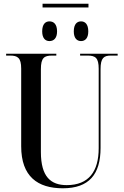

<svg xmlns="http://www.w3.org/2000/svg" viewBox="-20 -1003 666 1033"><path d="M209 -963H456V-983H209ZM246 -782C268 -782 287 -796 287 -834C287 -874 268 -888 246 -888C225 -888 207 -874 207 -834C207 -796 225 -782 246 -782ZM416 -782C437 -782 455 -796 455 -834C455 -874 437 -888 416 -888C395 -888 377 -874 377 -834C377 -796 395 -782 416 -782ZM318 10C459 10 521 -65 521 -207V-631C521 -692 539 -704 577 -704H613V-714H411V-704H451C493 -704 511 -692 511 -633V-206C511 -81 458 -7 339 -7C254 -7 200 -51 200 -185V-631C200 -692 218 -704 260 -704H283V-714H13V-704H34C75 -704 94 -692 94 -634V-216C94 -53 183 10 318 10Z"/></svg>

Font: Noto Serif Display Condensed Medium
Style: Regular
Weight: 500
Width: 3
Designer: Monotype Design Team
Foundry: Monotype Imaging Inc.
Version: Version 2.009